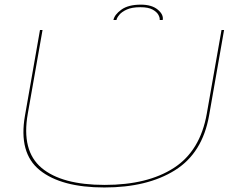

<svg xmlns="http://www.w3.org/2000/svg" viewBox="-20 -803 1075 826"><path d="M429 3.5Q244 3.5 151.5 -70.5Q59 -144.5 87.5 -306L152 -674H163L99.5 -313.5Q71.5 -154.5 158.5 -81Q245.5 -7.5 430.5 -7.5Q615.5 -7.5 728.5 -81Q841.5 -154.5 869.5 -313.5L933 -674H944L879.5 -306Q851 -144.5 732.5 -70.5Q614 3.5 429 3.5ZM586 -783Q633 -783 658.8 -761.5Q684.5 -740 680 -717H667Q668.5 -725.5 661.8 -738.5Q655 -751.5 636.5 -761.8Q618 -772 584 -772Q547.5 -772 525.5 -762Q503.5 -752 493 -739Q482.5 -726 481 -717H468Q472.5 -740 502.2 -761.5Q532 -783 586 -783Z"/></svg>

Font: Anybody UltraExpanded Thin
Style: Italic
Weight: 100
Width: 9
Italic angle: -10°
Designer: Tyler Finck
Foundry: Etcetera Type Company
Version: Version 1.010; ttfautohint (v1.8.3) -l 8 -r 50 -G 200 -x 14 